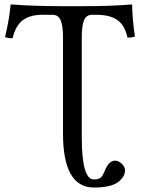

<svg xmlns="http://www.w3.org/2000/svg" viewBox="-20 -673 637 869"><path d="M350.1 -51.8Q350.1 139.2 404.8 139.2Q427.7 139.2 437.3 129.6Q446.8 120.1 459 88.9Q476.1 53.7 502 54.2Q516.1 54.2 531 68.1Q545.9 82 545.9 98.1Q545.9 127.9 512.2 152.8Q478 175.8 404.8 175.8Q264.6 175.8 265.1 -70.8V-506.8Q265.1 -555.7 254.6 -580.8Q244.1 -606 217.8 -606H168.9Q117.2 -606 84 -582Q50.8 -558.1 37.1 -500Q16.1 -500 2.9 -504.9Q22.9 -590.8 27.8 -649.9Q27.8 -652.8 32.2 -652.8Q133.3 -645 265.1 -645H351.1Q483.9 -645 575.2 -652.8Q578.1 -652.8 578.1 -649.9Q579.1 -584 590.8 -507.8Q579.6 -502.9 557.1 -502.9Q544.9 -559.1 511 -582.5Q477.1 -606 418 -606H396Q370.1 -606 360.1 -580.6Q350.1 -555.2 350.1 -503.9Z"/></svg>

Font: Linux Libertine Capitals
Style: Small Caps
Weight: 400
Designer: Philipp H. Poll
Foundry: Philipp H. Poll
Version: Version 5.1.3